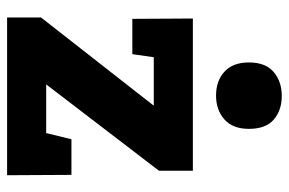

<svg xmlns="http://www.w3.org/2000/svg" viewBox="-160 -674 834 555"><g transform="rotate(90 257.5 -397.0)"><path d="M486 -186 487 0H31V-98L311 -456L333 -424H106L151 -459L137 -362H35L34 -537H474V-439L190 -68L186 -113H396L354 -67L383 -186ZM257 -604Q214 -604 187.5 -628.5Q161 -653 161 -699Q161 -747 188.5 -770.5Q216 -794 258 -794Q299 -794 326 -771Q353 -748 353 -699Q353 -652 325.5 -628Q298 -604 257 -604Z"/></g></svg>

Font: Bitter Thin ExtraBold
Style: Regular
Weight: 800
Version: Version 3.020